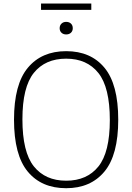

<svg xmlns="http://www.w3.org/2000/svg" viewBox="-20 -1032 732 1062"><path d="M57.5 -370Q57.5 -565.5 134 -657.2Q210.5 -749 346 -749Q482 -749 558 -657.2Q634 -565.5 634 -370Q634 -174.5 557.5 -82.8Q481 9 346 9Q209.5 9 133.5 -82.8Q57.5 -174.5 57.5 -370ZM587.5 -368Q587.5 -549 524.2 -628.2Q461 -707.5 346 -707.5Q230.5 -707.5 167.2 -629Q104 -550.5 104 -372Q104 -191 167.2 -111.8Q230.5 -32.5 346 -32.5Q461 -32.5 524.2 -111Q587.5 -189.5 587.5 -368ZM310 -876Q310 -891.5 320 -901.2Q330 -911 346 -911Q362.5 -911 372.5 -901.5Q382.5 -892 382.5 -876Q382.5 -860.5 372.5 -851Q362.5 -841.5 346 -841.5Q330 -841.5 320 -851Q310 -860.5 310 -876ZM207 -977.5V-1012.5H485V-977.5Z"/></svg>

Font: Encode Sans ExtraLight
Style: Regular
Weight: 275
Designer: Multiple Designers
Foundry: Impallari Type
Version: Version 2.000